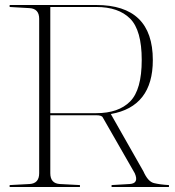

<svg xmlns="http://www.w3.org/2000/svg" viewBox="-20 -751 700 768"><path d="M364.7 -290H181.2V-58.1Q181.2 -17.1 219.7 -14.9Q258.3 -12.7 299.8 -10.7V-2.9H18.6V-10.7Q59.6 -12.7 98.1 -14.9Q136.7 -17.1 136.7 -58.1V-675.8Q136.7 -716.3 98.1 -718.5Q59.6 -720.7 18.6 -723.1V-731H364.7Q591.3 -731 591.3 -510.7Q591.3 -324.2 423.3 -294.9L553.7 -65.4Q571.8 -24.4 595.9 -18.6Q620.1 -12.7 655.8 -10.7V-2.9H426.3V-10.7Q459.5 -12.7 498.3 -14.9Q537.1 -17.1 519 -58.1L391.1 -281.2Q387.2 -290 364.7 -290ZM181.2 -723.1V-298.3H364.7Q454.1 -298.3 500.5 -345.2Q546.9 -392.1 546.9 -511.2Q546.9 -629.9 500.5 -676.5Q454.1 -723.1 364.7 -723.1Z"/></svg>

Font: Tartlers End
Style: Regular
Weight: 200
Designer: Peter Wiegel
Foundry: Peter Wiegel
Version: Version 1.000 2013 initial release